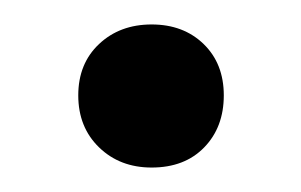

<svg xmlns="http://www.w3.org/2000/svg" viewBox="-20 -429 246 157"><path d="M104 -292Q78 -292 61 -308.5Q44 -325 44 -351Q44 -377 61 -393Q78 -409 104 -409Q130 -409 146.5 -393Q163 -377 163 -351Q163 -325 147 -308.5Q131 -292 104 -292Z"/></svg>

Font: Roboto Serif 120pt ExtraCondensed
Style: Regular
Weight: 400
Width: 2
Designer: Greg Gazdowicz
Foundry: Commercial Type
Version: Version 1.008